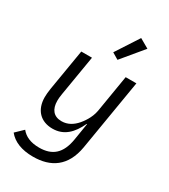

<svg xmlns="http://www.w3.org/2000/svg" viewBox="-235 -890 1070 1213"><g transform="rotate(30 300.0 -283.5)"><path d="M208.1 212C337 212 431.1 152 457 0L543 -516H464.8L420.1 -246.1C410.2 -187.1 372.2 -141 361.2 -127.8C332 -94.1 296.9 -72.1 252.1 -72.1C193.9 -72.1 165.1 -110.1 165.1 -171.2C165.1 -182.2 165.8 -199.9 170.1 -223L219.1 -516H141L90.9 -215.9C87 -188.9 84.9 -170.1 84.9 -152C84.9 -57.9 139.9 -2.8 225.9 -2.8C308.9 -2.8 361.2 -55 399.1 -137.1H402L382.1 -14.9C364 96.9 307.9 143.1 213.1 143.1C149.9 143.1 108 122.9 81 89.1L27 141C63.9 187.1 125 212 208.1 212ZM318.2 -612.9 365.1 -584.9 494 -740.1 426.1 -779.1Z"/></g></svg>

Font: Margiela Mono Italic Italic
Style: Regular
Weight: 400
Designer: Mike Abbink, Paul van der Laan, Pieter van Rosmalen
Foundry: Bold Monday
Version: Version 2.003 2021